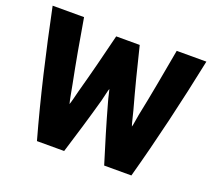

<svg xmlns="http://www.w3.org/2000/svg" viewBox="-120 -859 1145 1028"><g transform="rotate(20 452.5 -345.0)"><path d="M890 -700C839 -454 783 -215 721 10H566C534 -93 501 -201 470 -313C461 -343 456 -373 452 -385C447 -374 442 -344 434 -314C403 -202 370 -93 338 10H183C120 -215 65 -454 14 -700H193C214 -574 235 -456 258 -341C266 -299 273 -258 279 -236C283 -244 293 -285 301 -317C332 -429 361 -543 390 -662H524C552 -546 582 -429 612 -321C621 -287 628 -253 634 -237C638 -246 641 -277 647 -307C673 -431 697 -567 721 -700Z"/></g></svg>

Font: Repo ExtraBold
Style: Bold
Weight: 700
Designer: Stefan Peev
Foundry: Context Ltd
Version: Version 1.502